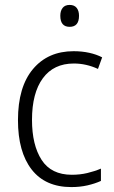

<svg xmlns="http://www.w3.org/2000/svg" viewBox="-20 -750 462 780"><path d="M270 10Q164 10 108.5 -61.5Q53 -133 53 -262Q53 -397 114 -469.5Q175 -542 279 -542Q313 -542 342.5 -535.5Q372 -529 395 -517L378 -470Q330 -492 280 -492Q198 -492 154 -432Q110 -372 110 -263Q110 -161 149 -100.5Q188 -40 272 -40Q305 -40 334.5 -47Q364 -54 390 -65V-15Q366 -4 335.5 3Q305 10 270 10ZM263 -730Q282 -730 291.5 -718Q301 -706 301 -686Q301 -641 263 -641Q225 -641 225 -686Q225 -706 234.5 -718Q244 -730 263 -730Z"/></svg>

Font: Noto Sans Arabic UI SmCn Lt
Style: Regular
Weight: 300
Width: 4
Designer: Monotype Design Team, Nadine Chahine and Nizar Qandah
Foundry: Monotype Imaging Inc.
Version: Version 2.010; ttfautohint (v1.8.4.7-5d5b)